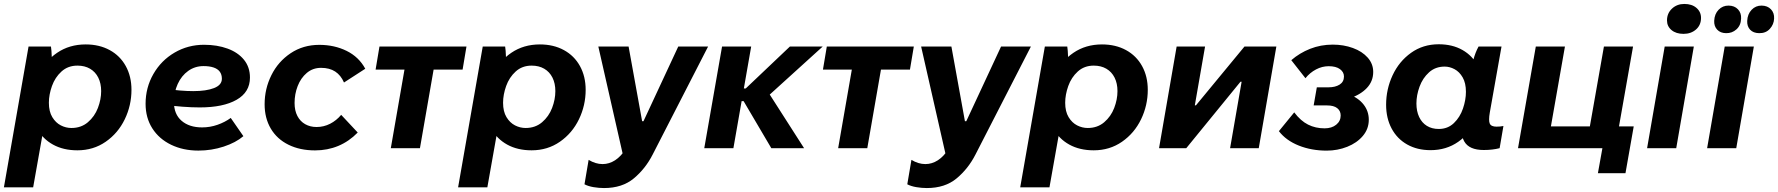

<svg xmlns="http://www.w3.org/2000/svg" viewBox="-34 -758 9094 982"><path d="M112 -520H226.6Q229.6 -502.2 230.7 -468.4Q231.8 -434.6 228.8 -416L170.6 -102H189.2L135.6 200H-14ZM127.8 -218.6Q127.8 -302.4 161.6 -373.8Q195.4 -445.2 258.2 -488Q321 -530.8 404.2 -530.8Q474 -530.8 527.1 -501.8Q580.2 -472.8 609.3 -420Q638.4 -367.2 638.4 -298.6Q638.4 -219 604.1 -147.9Q569.8 -76.8 506.6 -33Q443.4 10.8 361.8 10.8Q290 10.8 237 -18.5Q184 -47.8 155.9 -100.1Q127.8 -152.4 127.8 -218.6ZM483.4 -292Q483.4 -331.6 468.6 -361.1Q453.8 -390.6 426.5 -406.5Q399.2 -422.4 362.2 -422.4Q313.6 -422.4 280.5 -392.3Q247.4 -362.2 231.7 -317.9Q216 -273.6 216 -232.4Q216 -187.6 233.5 -158.8Q251 -130 277.1 -116.7Q303.2 -103.4 331.4 -103.4Q381 -103.4 415.5 -132.8Q450 -162.2 466.7 -205.8Q483.4 -249.4 483.4 -292Z M710.6 -227.2Q710.6 -309.8 750.4 -379.3Q790.2 -448.8 858.8 -488.9Q927.4 -529 1009.6 -529Q1076.4 -529 1129.8 -509.5Q1183.2 -490 1213.8 -452.4Q1244.4 -414.8 1244.4 -361.2Q1244.4 -286.6 1176 -247.6Q1107.6 -208.6 987.8 -208.6Q905.4 -208.6 798.2 -223L810.4 -304.2Q891 -292 954.6 -292Q1021 -292 1060.9 -307.6Q1100.8 -323.2 1100.8 -355.2Q1100.8 -377 1090 -391.5Q1079.2 -406 1058 -413Q1036.8 -420 1007.2 -420Q963.2 -420 928.7 -395.4Q894.2 -370.8 874.9 -328.4Q855.6 -286 855.6 -235.8Q855.6 -174 894.8 -140.2Q934 -106.4 999.6 -106.4Q1040.2 -106.4 1078.3 -119.7Q1116.4 -133 1146.2 -154.8L1210.8 -61.6Q1172.2 -28.6 1110.1 -8.2Q1048 12.2 980.8 12.2Q902.8 12.2 841.2 -17.6Q779.6 -47.4 745.1 -101.4Q710.6 -155.4 710.6 -227.2Z M1319.4 -224.8Q1319.4 -303.8 1354.1 -373.6Q1388.8 -443.4 1452.8 -486Q1516.8 -528.6 1599.2 -528.6Q1676 -528.6 1738.7 -497.8Q1801.4 -467 1834.2 -406.4L1725.4 -336Q1709.4 -373.2 1680.4 -392.1Q1651.4 -411 1608.2 -411Q1565.8 -411 1535.1 -385Q1504.4 -359 1488.5 -317.9Q1472.6 -276.8 1472.6 -231.2Q1472.6 -192.4 1487 -164.8Q1501.4 -137.2 1527 -122.8Q1552.6 -108.4 1585.2 -108.4Q1622 -108.4 1654.4 -125Q1686.8 -141.6 1711 -170.6L1795.6 -80.2Q1751 -34.6 1696.1 -11.7Q1641.2 11.2 1577.4 11.2Q1500 11.2 1441.3 -17.8Q1382.6 -46.8 1351 -100.3Q1319.4 -153.8 1319.4 -224.8Z M1906.8 -520H2351.8L2332 -402H1887ZM2113.8 0H1964.8L2041.6 -441.4H2190.6Z M2435 -520H2549.6Q2552.6 -502.2 2553.7 -468.4Q2554.8 -434.6 2551.8 -416L2493.6 -102H2512.2L2458.6 200H2309ZM2450.8 -218.6Q2450.8 -302.4 2484.6 -373.8Q2518.4 -445.2 2581.2 -488Q2644 -530.8 2727.2 -530.8Q2797 -530.8 2850.1 -501.8Q2903.2 -472.8 2932.3 -420Q2961.4 -367.2 2961.4 -298.6Q2961.4 -219 2927.1 -147.9Q2892.8 -76.8 2829.6 -33Q2766.4 10.8 2684.8 10.8Q2613 10.8 2560 -18.5Q2507 -47.8 2478.9 -100.1Q2450.8 -152.4 2450.8 -218.6ZM2806.4 -292Q2806.4 -331.6 2791.6 -361.1Q2776.8 -390.6 2749.5 -406.5Q2722.2 -422.4 2685.2 -422.4Q2636.6 -422.4 2603.5 -392.3Q2570.4 -362.2 2554.7 -317.9Q2539 -273.6 2539 -232.4Q2539 -187.6 2556.5 -158.8Q2574 -130 2600.1 -116.7Q2626.2 -103.4 2654.4 -103.4Q2704 -103.4 2738.5 -132.8Q2773 -162.2 2789.7 -205.8Q2806.4 -249.4 2806.4 -292Z M2955.4 184.6 2976.6 59.6Q3012 81.2 3048 81.2Q3081.6 81.2 3111.9 61.7Q3142.2 42.2 3169.2 0.2L3156.8 55.2L3026.2 -520H3181L3250.2 -138.2H3257.2L3435 -520H3587.6L3304 32.6Q3267 105 3207.7 154.4Q3148.4 203.8 3055.2 203.8Q3029 203.8 3001.8 199.2Q2974.6 194.6 2955.4 184.6Z M3659 -520H3808L3717 0H3568ZM3769.2 -240.8H3708.2L3719.6 -305.6H3780.2L4006 -520H4173.8L3883.4 -256.6L3881.8 -307.4L4078.6 0H3911Z M4194.8 -520H4639.8L4620 -402H4175ZM4401.8 0H4252.8L4329.6 -441.4H4478.6Z M4606.4 184.6 4627.6 59.6Q4663 81.2 4699 81.2Q4732.6 81.2 4762.9 61.7Q4793.2 42.2 4820.2 0.2L4807.8 55.2L4677.2 -520H4832L4901.2 -138.2H4908.2L5086 -520H5238.6L4955 32.6Q4918 105 4858.7 154.4Q4799.4 203.8 4706.2 203.8Q4680 203.8 4652.8 199.2Q4625.6 194.6 4606.4 184.6Z M5310 -520H5424.6Q5427.6 -502.2 5428.7 -468.4Q5429.8 -434.6 5426.8 -416L5368.6 -102H5387.2L5333.6 200H5184ZM5325.8 -218.6Q5325.8 -302.4 5359.6 -373.8Q5393.4 -445.2 5456.2 -488Q5519 -530.8 5602.2 -530.8Q5672 -530.8 5725.1 -501.8Q5778.2 -472.8 5807.3 -420Q5836.4 -367.2 5836.4 -298.6Q5836.4 -219 5802.1 -147.9Q5767.8 -76.8 5704.6 -33Q5641.4 10.8 5559.8 10.8Q5488 10.8 5435 -18.5Q5382 -47.8 5353.9 -100.1Q5325.8 -152.4 5325.8 -218.6ZM5681.4 -292Q5681.4 -331.6 5666.6 -361.1Q5651.8 -390.6 5624.5 -406.5Q5597.2 -422.4 5560.2 -422.4Q5511.6 -422.4 5478.5 -392.3Q5445.4 -362.2 5429.7 -317.9Q5414 -273.6 5414 -232.4Q5414 -187.6 5431.5 -158.8Q5449 -130 5475.1 -116.7Q5501.2 -103.4 5529.4 -103.4Q5579 -103.4 5613.5 -132.8Q5648 -162.2 5664.7 -205.8Q5681.4 -249.4 5681.4 -292Z M5984 -520H6129.4L6077 -219.2H6082.8L6331 -520H6494L6404 0H6257.4L6316.4 -340H6310.6L6033.2 0H5894Z M6507 -87.2 6585.4 -183.2Q6618.2 -139.8 6656.2 -120.7Q6694.2 -101.6 6740.6 -101.6Q6777.4 -101.6 6800.2 -120.2Q6823 -138.8 6823 -167.4Q6823 -190.8 6805.4 -204.8Q6787.8 -218.8 6753.6 -218.8H6684.8L6701 -311.4H6760.8Q6795.6 -311.4 6817.7 -325.4Q6839.8 -339.4 6839.8 -366.8Q6839.8 -389.4 6819.4 -404.4Q6799 -419.4 6761.8 -419.4Q6728.2 -419.4 6696.9 -402.9Q6665.6 -386.4 6642.8 -358L6570.4 -450.2Q6612.8 -487 6666.8 -508.4Q6720.8 -529.8 6782.8 -529.8Q6838 -529.8 6885.5 -512.5Q6933 -495.2 6961.2 -463.4Q6989.4 -431.6 6989.4 -390Q6989.4 -342.2 6956.6 -307.6Q6923.8 -273 6866.8 -254.4L6867.2 -274.6Q6914.4 -256.8 6940.6 -222.9Q6966.8 -189 6966.8 -145.6Q6966.8 -98.8 6936.5 -62.9Q6906.2 -27 6856.6 -7.3Q6807 12.4 6751.6 12.4Q6673.6 12.4 6608.7 -13.5Q6543.8 -39.4 6507 -87.2Z M7445.2 -166.6 7464.4 -165.2 7496.2 -430.8Q7498.4 -438.8 7501.2 -450.2Q7511.2 -489 7528.2 -520H7645.6L7585.8 -182.8Q7578.6 -141.4 7585.6 -125.8Q7592.6 -110.2 7620.2 -110.2Q7639.6 -110.2 7655.4 -113.6L7636 -0.2Q7600 9.2 7554.8 9.2Q7480 9.2 7455.1 -34.6Q7430.2 -78.4 7445.2 -166.6ZM7551.8 -302.2Q7551.8 -219 7518.6 -147.3Q7485.4 -75.6 7424.4 -32.8Q7363.4 10 7282.6 10Q7214.6 10 7163.1 -19Q7111.6 -48 7083.5 -100.8Q7055.4 -153.6 7055.4 -222.2Q7055.4 -301.8 7088.5 -372.9Q7121.6 -444 7182.9 -487.8Q7244.2 -531.6 7324.4 -531.6Q7394.4 -531.6 7445.9 -502.3Q7497.4 -473 7524.6 -420.7Q7551.8 -368.4 7551.8 -302.2ZM7210.4 -228.8Q7210.4 -189.2 7224.3 -159.7Q7238.2 -130.2 7263.8 -114.3Q7289.4 -98.4 7324.6 -98.4Q7370.8 -98.4 7402.1 -128.5Q7433.4 -158.6 7448.5 -202.9Q7463.6 -247.2 7463.6 -288.4Q7463.6 -333.2 7447 -362Q7430.4 -390.8 7405.5 -404.1Q7380.6 -417.4 7354.8 -417.4Q7307.4 -417.4 7274.9 -388Q7242.4 -358.6 7226.4 -314.8Q7210.4 -271 7210.4 -228.8Z M8169.4 -520H8318.4L8243.6 -95.4H8094.6ZM8279.6 128H8138.6L8161.6 0H7730L7821 -520H7970L7898.2 -111.4H8321.8Z M8480.2 -520H8629.2L8539.2 0H8390.2ZM8492 -653.6Q8492 -690 8517.5 -713.9Q8543 -737.8 8580.6 -737.8Q8619.4 -737.8 8642.7 -717.6Q8666 -697.4 8666 -666.5Q8666 -629.6 8640.4 -607.2Q8614.8 -584.8 8576.6 -584.8Q8538.4 -584.8 8515.2 -604.1Q8492 -623.3 8492 -653.6Z M8787.2 -520H8936.2L8846.2 0H8697.2ZM8902.2 -651Q8903.8 -686 8924.8 -707.9Q8945.8 -729.8 8976.2 -729.4Q9006 -729 9023.7 -710.4Q9041.4 -691.8 9039.8 -662.8Q9038.6 -633 9017.9 -610.3Q8997.2 -587.6 8963.2 -588.4Q8933.4 -588.8 8917.2 -606Q8901 -623.2 8902.2 -651ZM8733.4 -651.6Q8735 -686.6 8756 -708.2Q8777 -729.8 8807.4 -729.4Q8837.2 -729 8854.9 -710.4Q8872.6 -691.8 8871 -662.8Q8869.8 -628.2 8847.3 -607.9Q8824.8 -587.6 8793.8 -588.4Q8765.2 -588.8 8748.7 -606.3Q8732.2 -623.8 8733.4 -651.6Z"/></svg>

Font: Fixel Italic Variable 20240409 Display Thin
Style: Italic
Weight: 100
Italic angle: -10°
Designer: AlfaBravo + MacPaw
Foundry: Kyrylo Tkachov, Marchela Mozhyna, Serhii Makarenko, Maria Weinstein, Zakhar Kryvoshyya
Version: Version 1.211;Glyphs 3.2 (3225)